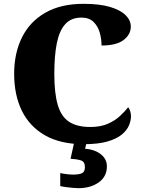

<svg xmlns="http://www.w3.org/2000/svg" viewBox="-20 -744 748 1004"><path d="M418 10Q297 10 216 -36Q135 -82 94.5 -164.5Q54 -247 54 -358Q54 -466 95 -548.5Q136 -631 217 -677.5Q298 -724 417 -724Q500 -724 554.5 -708Q609 -692 636.5 -665Q664 -638 664 -605Q664 -564 626.5 -535Q589 -506 511 -506Q511 -540 501.5 -573.5Q492 -607 469 -629.5Q446 -652 406 -652Q352 -652 321 -617.5Q290 -583 277 -517.5Q264 -452 264 -358Q264 -257 282 -195.5Q300 -134 341.5 -107Q383 -80 452 -80Q506 -80 543.5 -96.5Q581 -113 607 -137Q633 -161 650 -183Q657 -176 661 -162Q665 -148 665 -137Q665 -114 654.5 -88.5Q644 -63 617 -40.5Q590 -18 541.5 -4Q493 10 418 10ZM390 240Q380 240 362 238.5Q344 237 325.5 234.5Q307 232 295 229V161Q313 165 331.5 167Q350 169 363 169Q392 169 408 162Q424 155 424 130Q424 101 402.5 94.5Q381 88 349 86L370 -9H435L425 34Q458 36 483.5 48Q509 60 524 79.5Q539 99 539 126Q539 179 496.5 209.5Q454 240 390 240Z"/></svg>

Font: Noto Serif Bengali Black
Style: Regular
Weight: 900
Version: Version 2.003